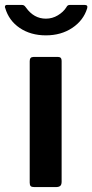

<svg xmlns="http://www.w3.org/2000/svg" viewBox="-58 -762 376 782"><path d="M193 -22V-514C193 -524.7 188.3 -530 179 -530H78C68 -530 63 -524.3 63 -513V-18C63 -11.3 64.3 -6.7 67 -4C69.7 -1.3 74.7 0 82 0H169C177.7 0 183.8 -1.7 187.5 -5C191.2 -8.3 193 -14 193 -22ZM296.5 -738.5C294.8 -740.8 291.3 -742 286 -742H227C223.7 -742 220.8 -741.3 218.5 -740C216.2 -738.7 214 -736 212 -732C204 -719.3 192.5 -708.5 177.5 -699.5C162.5 -690.5 146.3 -686 129 -686C96.3 -686 69.3 -701 48 -731C44.7 -735.7 41.8 -738.7 39.5 -740C37.2 -741.3 33.7 -742 29 -742H-29C-35 -742 -38 -739.3 -38 -734C-38 -732 -37.7 -730.7 -37 -730C-27 -695.3 -7.2 -668 22.5 -648C52.2 -628 87.7 -618 129 -618C170.3 -618 206.2 -628.2 236.5 -648.5C266.8 -668.8 287 -695.3 297 -728C298.3 -732.7 298.2 -736.2 296.5 -738.5Z"/></svg>

Font: Libre Franklin SemiBold
Style: Regular
Weight: 600
Designer: Pablo Impallari, Rodrigo Fuenzalida
Foundry: Impallari Type
Version: Version 1.002; ttfautohint (v1.5)